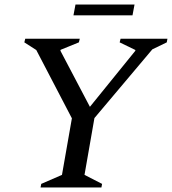

<svg xmlns="http://www.w3.org/2000/svg" viewBox="-20 -832 763 852"><path d="M160 0 163 -16 255 -56 299 -307 141 -610 88 -644 92 -660H334L330 -644L249 -611L248 -607L379 -358L580 -606L581 -610L511 -644L515 -660H723L720 -644L656 -613L399 -308L355 -56L433 -16L430 0ZM306 -764 315 -812H577L568 -764Z"/></svg>

Font: Spectral SC Medium
Style: Italic
Weight: 500
Italic angle: -10°
Designer: Jean-Baptiste Levee
Foundry: Production Type
Version: Version 2.001